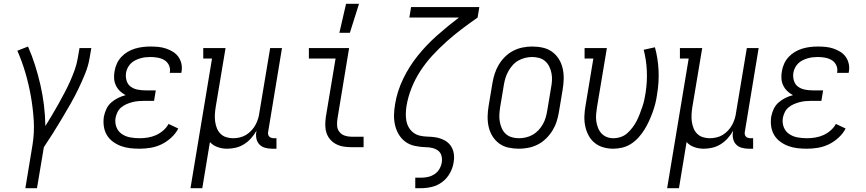

<svg xmlns="http://www.w3.org/2000/svg" viewBox="-20 -772 4540 1007"><path d="M113 215 150 -9Q161 -75 157 -139.5Q153 -204 142 -266.5Q131 -329 113.5 -389Q96 -449 71 -506L127 -528Q148 -480 164 -429.5Q180 -379 192 -326.5Q204 -274 210.5 -220.5Q217 -167 218 -111Q236 -140 253 -168.5Q270 -197 286.5 -226.5Q303 -256 318.5 -285.5Q334 -315 347.5 -345Q361 -375 372 -406Q383 -437 388 -468L397 -520H459L450 -468Q443 -426 426.5 -385.5Q410 -345 391 -305.5Q372 -266 350 -227.5Q328 -189 305 -150.5Q282 -112 258.5 -74.5Q235 -37 210 0L174 215Z M712 8Q686 8 661 5Q636 2 613.5 -6.5Q591 -15 571.5 -29.5Q552 -44 540 -64.5Q528 -85 524.5 -110Q521 -135 525 -161Q529 -181 538 -200.5Q547 -220 563.5 -234.5Q580 -249 599.5 -258.5Q619 -268 639 -273Q622 -282 609 -294.5Q596 -307 588 -323.5Q580 -340 578.5 -359.5Q577 -379 581 -399Q584 -419 593 -438.5Q602 -458 616.5 -473.5Q631 -489 649.5 -500Q668 -511 688 -517Q708 -523 728.5 -525.5Q749 -528 769 -528Q790 -528 810.5 -526Q831 -524 850.5 -517.5Q870 -511 887 -500.5Q904 -490 915.5 -474Q927 -458 931.5 -437.5Q936 -417 932 -396L931 -390H870L871 -393Q874 -413 866 -430Q858 -447 842.5 -456.5Q827 -466 807.5 -469.5Q788 -473 769 -473Q755 -473 742 -471.5Q729 -470 715.5 -466Q702 -462 689 -455.5Q676 -449 666 -439Q656 -429 649.5 -416Q643 -403 641 -390Q638 -368 644 -348.5Q650 -329 665.5 -317.5Q681 -306 701.5 -302Q722 -298 743 -298H797L788 -243H734Q719 -243 703.5 -241.5Q688 -240 673 -236Q658 -232 643 -225.5Q628 -219 615.5 -208.5Q603 -198 596 -183.5Q589 -169 586 -154Q582 -128 590.5 -105.5Q599 -83 618.5 -69.5Q638 -56 662.5 -51.5Q687 -47 712 -47Q733 -47 755 -50.5Q777 -54 797.5 -63Q818 -72 836 -87.5Q854 -103 864 -122L915 -98Q902 -72 878 -50Q854 -28 827 -15Q800 -2 770.5 3Q741 8 712 8Z M979 215 1092 -465H1046V-520H1163L1111 -209Q1108 -190 1107 -171Q1106 -152 1108.5 -134Q1111 -116 1117.5 -99.5Q1124 -83 1136.5 -70.5Q1149 -58 1166.5 -52.5Q1184 -47 1202 -47Q1219 -47 1237 -51Q1255 -55 1270.5 -64.5Q1286 -74 1299 -88Q1312 -102 1320.5 -118Q1329 -134 1334 -151Q1339 -168 1341 -185L1397 -520H1459L1387 -84Q1385 -76 1386 -69Q1387 -62 1391 -57Q1395 -52 1402 -49.5Q1409 -47 1416 -47H1430V8H1407Q1388 8 1370 3Q1352 -2 1340 -15Q1328 -28 1324.5 -46.5Q1321 -65 1325 -84V-86Q1313 -65 1297 -47Q1281 -29 1260.5 -16Q1240 -3 1217 2.5Q1194 8 1171 8Q1145 8 1121 -0.5Q1097 -9 1081 -27L1041 215Z M1823 0Q1801 0 1780.5 -3.5Q1760 -7 1742 -16.5Q1724 -26 1711 -41.5Q1698 -57 1692 -76Q1686 -95 1686 -116.5Q1686 -138 1689 -159L1740 -465H1600V-520H1811L1750 -150Q1747 -132 1748 -113.5Q1749 -95 1759.5 -81Q1770 -67 1787 -61Q1804 -55 1822 -55H1887V0ZM1760 -600 1795 -752H1863L1815 -600Z M2158 215V160H2188Q2206 160 2224.5 156Q2243 152 2259 141.5Q2275 131 2284.5 114.5Q2294 98 2297 80Q2300 62 2295.5 45Q2291 28 2277.5 18Q2264 8 2247.5 4Q2231 0 2213 0H2212Q2184 -1 2157 -6.5Q2130 -12 2108.5 -27Q2087 -42 2073 -64.5Q2059 -87 2052.5 -113.5Q2046 -140 2046.5 -168Q2047 -196 2052 -224V-225Q2063 -293 2094.5 -358.5Q2126 -424 2172 -481Q2218 -538 2273.5 -587Q2329 -636 2387 -680H2127L2136 -735H2494L2485 -680Q2442 -650 2401 -619Q2360 -588 2321.5 -553.5Q2283 -519 2248 -481Q2213 -443 2185 -400Q2157 -357 2138.5 -310.5Q2120 -264 2112 -216Q2109 -196 2108.5 -176Q2108 -156 2111.5 -137.5Q2115 -119 2124.5 -103Q2134 -87 2148.5 -76Q2163 -65 2182 -60.5Q2201 -56 2221 -55.5Q2241 -55 2260 -52.5Q2279 -50 2297 -43Q2315 -36 2329 -24Q2343 -12 2351 4.5Q2359 21 2361 40.5Q2363 60 2359 80Q2355 108 2340 135.5Q2325 163 2300 182Q2275 201 2246 208Q2217 215 2188 215Z M2702 8Q2673 8 2646 2Q2619 -4 2598 -19.5Q2577 -35 2563 -57.5Q2549 -80 2543 -106.5Q2537 -133 2537.5 -161Q2538 -189 2543 -218L2563 -338Q2567 -362 2575 -386.5Q2583 -411 2596.5 -433.5Q2610 -456 2629.5 -475Q2649 -494 2672.5 -506Q2696 -518 2721.5 -523Q2747 -528 2771 -528Q2800 -528 2827 -522Q2854 -516 2875.5 -500.5Q2897 -485 2911 -462.5Q2925 -440 2931 -413.5Q2937 -387 2936.5 -359Q2936 -331 2931 -302L2911 -182Q2907 -158 2899 -133.5Q2891 -109 2877 -86.5Q2863 -64 2843.5 -45Q2824 -26 2800.5 -14Q2777 -2 2751.5 3Q2726 8 2702 8ZM2702 -47Q2720 -47 2739 -51.5Q2758 -56 2774.5 -65.5Q2791 -75 2804.5 -89.5Q2818 -104 2827.5 -121Q2837 -138 2842 -155.5Q2847 -173 2850 -191L2870 -311Q2874 -331 2875 -350Q2876 -369 2872.5 -387.5Q2869 -406 2861 -422.5Q2853 -439 2839.5 -451Q2826 -463 2808 -468Q2790 -473 2771 -473Q2753 -473 2734.5 -468.5Q2716 -464 2699 -454.5Q2682 -445 2669 -430.5Q2656 -416 2646.5 -399Q2637 -382 2631.5 -364.5Q2626 -347 2623 -329L2603 -209Q2600 -189 2599 -170Q2598 -151 2601.5 -132.5Q2605 -114 2612.5 -97.5Q2620 -81 2633.5 -69Q2647 -57 2665 -52Q2683 -47 2702 -47Z M3196 8Q3169 8 3143.5 0.5Q3118 -7 3098.5 -23Q3079 -39 3067 -61.5Q3055 -84 3049.5 -110Q3044 -136 3045 -163Q3046 -190 3051 -218L3092 -465H3046V-520H3163L3111 -209Q3108 -190 3106.5 -171.5Q3105 -153 3107.5 -135.5Q3110 -118 3116.5 -101.5Q3123 -85 3134.5 -72.5Q3146 -60 3162 -53.5Q3178 -47 3197 -47Q3216 -47 3235.5 -53.5Q3255 -60 3270 -73.5Q3285 -87 3297.5 -103.5Q3310 -120 3319 -137.5Q3328 -155 3335 -173.5Q3342 -192 3348.5 -210.5Q3355 -229 3359 -247.5Q3363 -266 3366 -285Q3375 -343 3372.5 -400Q3370 -457 3356 -511L3415 -524Q3431 -466 3434 -403Q3437 -340 3426 -276Q3423 -253 3417 -229Q3411 -205 3402.5 -182Q3394 -159 3383.5 -136Q3373 -113 3359.5 -91.5Q3346 -70 3329 -51Q3312 -32 3290.5 -18Q3269 -4 3244.5 2Q3220 8 3196 8Z M3479 215 3592 -465H3546V-520H3663L3611 -209Q3608 -190 3607 -171Q3606 -152 3608.5 -134Q3611 -116 3617.5 -99.5Q3624 -83 3636.5 -70.5Q3649 -58 3666.5 -52.5Q3684 -47 3702 -47Q3719 -47 3737 -51Q3755 -55 3770.5 -64.5Q3786 -74 3799 -88Q3812 -102 3820.5 -118Q3829 -134 3834 -151Q3839 -168 3841 -185L3897 -520H3959L3887 -84Q3885 -76 3886 -69Q3887 -62 3891 -57Q3895 -52 3902 -49.5Q3909 -47 3916 -47H3930V8H3907Q3888 8 3870 3Q3852 -2 3840 -15Q3828 -28 3824.5 -46.5Q3821 -65 3825 -84V-86Q3813 -65 3797 -47Q3781 -29 3760.5 -16Q3740 -3 3717 2.5Q3694 8 3671 8Q3645 8 3621 -0.5Q3597 -9 3581 -27L3541 215Z M4212 8Q4186 8 4161 5Q4136 2 4113.5 -6.5Q4091 -15 4071.5 -29.5Q4052 -44 4040 -64.5Q4028 -85 4024.5 -110Q4021 -135 4025 -161Q4029 -181 4038 -200.5Q4047 -220 4063.5 -234.5Q4080 -249 4099.5 -258.5Q4119 -268 4139 -273Q4122 -282 4109 -294.5Q4096 -307 4088 -323.5Q4080 -340 4078.5 -359.5Q4077 -379 4081 -399Q4084 -419 4093 -438.5Q4102 -458 4116.5 -473.5Q4131 -489 4149.5 -500Q4168 -511 4188 -517Q4208 -523 4228.5 -525.5Q4249 -528 4269 -528Q4290 -528 4310.5 -526Q4331 -524 4350.5 -517.5Q4370 -511 4387 -500.5Q4404 -490 4415.5 -474Q4427 -458 4431.5 -437.5Q4436 -417 4432 -396L4431 -390H4370L4371 -393Q4374 -413 4366 -430Q4358 -447 4342.5 -456.5Q4327 -466 4307.5 -469.5Q4288 -473 4269 -473Q4255 -473 4242 -471.5Q4229 -470 4215.5 -466Q4202 -462 4189 -455.5Q4176 -449 4166 -439Q4156 -429 4149.5 -416Q4143 -403 4141 -390Q4138 -368 4144 -348.5Q4150 -329 4165.5 -317.5Q4181 -306 4201.5 -302Q4222 -298 4243 -298H4297L4288 -243H4234Q4219 -243 4203.5 -241.5Q4188 -240 4173 -236Q4158 -232 4143 -225.5Q4128 -219 4115.5 -208.5Q4103 -198 4096 -183.5Q4089 -169 4086 -154Q4082 -128 4090.5 -105.5Q4099 -83 4118.5 -69.5Q4138 -56 4162.5 -51.5Q4187 -47 4212 -47Q4233 -47 4255 -50.5Q4277 -54 4297.5 -63Q4318 -72 4336 -87.5Q4354 -103 4364 -122L4415 -98Q4402 -72 4378 -50Q4354 -28 4327 -15Q4300 -2 4270.5 3Q4241 8 4212 8Z"/></svg>

Font: Iosevka Curly Slab Light
Style: Italic
Weight: 300
Italic angle: -9°
Monospace: yes
Designer: Belleve Invis
Foundry: Belleve Invis
Version: Version 22.1.2; ttfautohint (v1.8.4)